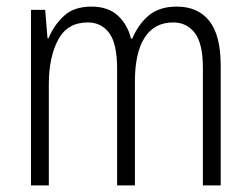

<svg xmlns="http://www.w3.org/2000/svg" viewBox="-20 -613 760 582"><path d="M516 -593Q580 -593 614.5 -549.5Q649 -506 649 -414V-51H595V-408Q595 -481 570.5 -513Q546 -545 505 -545Q448 -545 418.5 -499Q389 -453 389 -367V-51H335V-403Q335 -481 311 -513Q287 -545 246 -545Q184 -545 156 -492Q128 -439 128 -358V-51H74V-583H117L124 -497H127Q143 -536 173.5 -564.5Q204 -593 257 -593Q308 -593 337.5 -565.5Q367 -538 377 -496H381Q400 -541 432 -567Q464 -593 516 -593Z"/></svg>

Font: Noto Sans Tamil UI Condensed Light
Style: Regular
Weight: 300
Width: 3
Designer: Jelle Bosma - Monotype Design Team
Foundry: Monotype Imaging Inc.
Version: Version 2.004; ttfautohint (v1.8.4.7-5d5b)